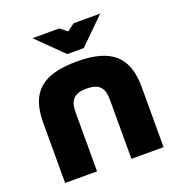

<svg xmlns="http://www.w3.org/2000/svg" viewBox="-125 -783 823 887"><g transform="rotate(-20 287.0 -340.0)"><path d="M45 -295V0H202V-291C202 -350 226 -376 287 -376C348 -376 371 -350 371 -291V0H529V-295C529 -444 457 -509 287 -509C115 -509 45 -444 45 -295ZM132 -680 258 -556H339L465 -680H334L298 -653L264 -680Z"/></g></svg>

Font: LT Wave Text Black
Style: Regular
Weight: 900
Designer: Daniel Lyons
Version: Version 2.5 (Glyphs App)